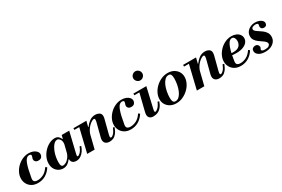

<svg xmlns="http://www.w3.org/2000/svg" viewBox="89 -1844 4351 2967"><g transform="rotate(-30 2265.0 -360.5)"><path d="M223 11Q157 11 112.5 -15.5Q68 -42 45 -85Q22 -128 22 -177Q22 -230 46 -280.5Q70 -331 111.5 -372Q153 -413 206.5 -437.5Q260 -462 318 -462Q364 -462 399 -447.5Q434 -433 454 -409.5Q474 -386 474 -357Q474 -332 456.5 -309.5Q439 -287 399 -287Q365 -287 347.5 -304Q330 -321 330 -343Q330 -355 334 -366Q338 -377 342 -387.5Q346 -398 346 -407Q346 -421 336 -426.5Q326 -432 312 -432Q296 -432 280.5 -424Q265 -416 250.5 -396Q236 -376 222 -339Q208 -302 194.5 -245Q181 -188 167 -105Q160 -64 178 -46.5Q196 -29 238 -29Q287 -29 339 -54.5Q391 -80 437 -148L462 -129Q422 -64 360.5 -26.5Q299 11 223 11Z M671 11Q629 11 591.5 -10Q554 -31 531 -70.5Q508 -110 508 -166Q508 -224 532.5 -277Q557 -330 597 -371.5Q637 -413 686 -437.5Q735 -462 784 -462Q821 -462 844.5 -444.5Q868 -427 884 -390H891L868 -299Q869 -309 870 -317.5Q871 -326 871 -333Q871 -372 850 -397.5Q829 -423 805 -423Q780 -423 757.5 -404.5Q735 -386 715.5 -354.5Q696 -323 681 -282.5Q666 -242 658 -197Q650 -152 650 -107Q650 -63 660 -46.5Q670 -30 692 -30Q715 -30 745 -47Q775 -64 803 -103Q831 -142 847 -208L815 -70H808Q790 -42 755 -15.5Q720 11 671 11ZM902 11Q876 11 856.5 2Q837 -7 826 -25Q815 -43 815 -70Q815 -82 818 -97.5Q821 -113 831 -153L905 -450H1039L952 -87Q949 -74 948 -65.5Q947 -57 947 -54Q947 -41 959 -41Q974 -41 1001.5 -66.5Q1029 -92 1057 -161L1082 -152Q1069 -111 1044 -73.5Q1019 -36 983.5 -12.5Q948 11 902 11Z M1500 11Q1454 11 1428 -11Q1402 -33 1402 -75Q1402 -85 1403.5 -92.5Q1405 -100 1406 -107L1470 -356Q1472 -363 1473.5 -375Q1475 -387 1475 -394Q1475 -405 1470 -410.5Q1465 -416 1456 -416Q1443 -416 1419.5 -403Q1396 -390 1370.5 -365.5Q1345 -341 1323 -306.5Q1301 -272 1289 -229L1320 -351H1327Q1357 -394 1402 -428Q1447 -462 1507 -462Q1547 -462 1578 -443Q1609 -424 1609 -382Q1609 -364 1603 -338L1539 -89Q1536 -76 1535 -68Q1534 -60 1534 -55Q1534 -35 1550 -35Q1569 -35 1595.5 -63Q1622 -91 1649 -155L1674 -146Q1651 -84 1623 -49.5Q1595 -15 1564 -2Q1533 11 1500 11ZM1100 0 1208 -450H1345L1233 0ZM1114 -420V-450H1333V-420Z M1880 11Q1814 11 1769.5 -15.5Q1725 -42 1702 -85Q1679 -128 1679 -177Q1679 -230 1703 -280.5Q1727 -331 1768.5 -372Q1810 -413 1863.5 -437.5Q1917 -462 1975 -462Q2021 -462 2056 -447.5Q2091 -433 2111 -409.5Q2131 -386 2131 -357Q2131 -332 2113.5 -309.5Q2096 -287 2056 -287Q2022 -287 2004.5 -304Q1987 -321 1987 -343Q1987 -355 1991 -366Q1995 -377 1999 -387.5Q2003 -398 2003 -407Q2003 -421 1993 -426.5Q1983 -432 1969 -432Q1953 -432 1937.5 -424Q1922 -416 1907.5 -396Q1893 -376 1879 -339Q1865 -302 1851.5 -245Q1838 -188 1824 -105Q1817 -64 1835 -46.5Q1853 -29 1895 -29Q1944 -29 1996 -54.5Q2048 -80 2094 -148L2119 -129Q2079 -64 2017.5 -26.5Q1956 11 1880 11Z M2380 -573Q2348 -573 2324 -597Q2300 -621 2300 -653Q2300 -686 2324 -710Q2348 -734 2380 -734Q2413 -734 2437 -710Q2461 -686 2461 -653Q2461 -621 2437 -597Q2413 -573 2380 -573ZM2278 11Q2239 11 2215 -9Q2191 -29 2191 -70Q2191 -82 2194 -97.5Q2197 -113 2207 -153L2281 -450H2415L2331 -87Q2328 -73 2327 -65Q2326 -57 2326 -54Q2326 -37 2339 -37Q2356 -37 2385.5 -62.5Q2415 -88 2446 -156L2471 -147Q2453 -93 2425 -58Q2397 -23 2360.5 -6Q2324 11 2278 11ZM2184 -420V-450H2358V-420Z M2688 13Q2629 13 2584.2 -11.1Q2539.3 -35.1 2514.2 -76.1Q2489 -117 2489 -169.5Q2489 -223 2514 -275Q2539 -327 2582.5 -369Q2626 -411 2681.8 -436.5Q2737.7 -462 2799 -462Q2858 -462 2903.2 -438Q2948.3 -414 2973.7 -373Q2999 -332 2999 -279.8Q2999 -226.5 2974 -174.2Q2949 -122 2905 -80Q2861 -38 2805.5 -12.5Q2750 13 2688 13ZM2691 -22Q2729.3 -22 2758.8 -51.5Q2788.2 -81 2808.3 -128.1Q2828.4 -175.2 2838.7 -230.6Q2849 -286 2849 -337Q2849 -381 2838.5 -404Q2828 -427 2796 -427Q2758 -427 2728.7 -397.5Q2699.4 -368.1 2679.1 -320.8Q2658.8 -273.6 2648.4 -218.2Q2638 -162.8 2638 -112Q2638 -68.2 2649 -45.1Q2660 -22 2691 -22Z M3457 11Q3411 11 3385 -11Q3359 -33 3359 -75Q3359 -85 3360.5 -92.5Q3362 -100 3363 -107L3427 -356Q3429 -363 3430.5 -375Q3432 -387 3432 -394Q3432 -405 3427 -410.5Q3422 -416 3413 -416Q3400 -416 3376.5 -403Q3353 -390 3327.5 -365.5Q3302 -341 3280 -306.5Q3258 -272 3246 -229L3277 -351H3284Q3314 -394 3359 -428Q3404 -462 3464 -462Q3504 -462 3535 -443Q3566 -424 3566 -382Q3566 -364 3560 -338L3496 -89Q3493 -76 3492 -68Q3491 -60 3491 -55Q3491 -35 3507 -35Q3526 -35 3552.5 -63Q3579 -91 3606 -155L3631 -146Q3608 -84 3580 -49.5Q3552 -15 3521 -2Q3490 11 3457 11ZM3057 0 3165 -450H3302L3190 0ZM3071 -420V-450H3290V-420Z M3842 11Q3776 11 3731.5 -15.5Q3687 -42 3664 -85Q3641 -128 3641 -177Q3641 -230 3665.5 -281Q3690 -332 3731.5 -373Q3773 -414 3826 -438Q3879 -462 3936 -462Q3982 -462 4018.5 -446Q4055 -430 4076 -401.5Q4097 -373 4097 -337Q4097 -299 4072.5 -267Q4048 -235 3999 -215.5Q3950 -196 3878 -196Q3853 -196 3824 -198Q3795 -200 3772.5 -203Q3750 -206 3744 -207L3749 -242Q3766 -235 3787 -233.5Q3808 -232 3847 -232Q3894 -232 3924.5 -248Q3955 -264 3969.5 -291.5Q3984 -319 3984 -352Q3984 -386 3969.5 -409Q3955 -432 3927 -432Q3910 -432 3892 -419.5Q3874 -407 3855.5 -372.5Q3837 -338 3819 -273.5Q3801 -209 3786 -105Q3779 -64 3797 -46.5Q3815 -29 3857 -29Q3906 -29 3958 -54.5Q4010 -80 4056 -148L4081 -129Q4041 -64 3979.5 -26.5Q3918 11 3842 11Z M4275 11Q4203 11 4160.5 -18Q4118 -47 4118 -90Q4118 -121 4137.5 -136Q4157 -151 4182 -151Q4213 -151 4228 -133.5Q4243 -116 4243 -96Q4243 -79 4235.5 -70Q4228 -61 4228 -50Q4228 -40 4241.5 -31.5Q4255 -23 4290 -23Q4338 -23 4359 -39Q4380 -55 4380 -75Q4380 -97 4360.5 -116Q4341 -135 4312 -153.5Q4283 -172 4254 -194.5Q4225 -217 4205.5 -246Q4186 -275 4186 -315Q4186 -356 4208.5 -389Q4231 -422 4270.5 -442Q4310 -462 4360 -462Q4398 -462 4429 -450.5Q4460 -439 4479 -419.5Q4498 -400 4498 -374Q4498 -353 4484.5 -337.5Q4471 -322 4444 -322Q4417 -322 4402.5 -337Q4388 -352 4388 -371Q4388 -382 4391 -391.5Q4394 -401 4394 -408Q4394 -422 4380 -427Q4366 -432 4349 -432Q4324 -432 4300.5 -421.5Q4277 -411 4277 -388Q4277 -368 4297 -351Q4317 -334 4346.5 -316Q4376 -298 4405 -275Q4434 -252 4454 -221Q4474 -190 4474 -146Q4474 -99 4448 -63.5Q4422 -28 4377.5 -8.5Q4333 11 4275 11Z"/></g></svg>

Font: Libre Bodoni
Style: Italic
Weight: 400
Italic angle: -13°
Designer: Pablo Impallari, Rodrigo Fuenzalida
Foundry: Impallari Type
Version: Version 2.005;gftools[0.9.23]